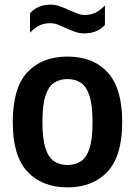

<svg xmlns="http://www.w3.org/2000/svg" viewBox="-20 -798 582 828"><path d="M271 10Q162 10 98.5 -57.5Q35 -125 35 -271Q35 -418.5 97.8 -486.2Q160.5 -554 271 -554Q381.5 -554 444.2 -485.8Q507 -417.5 507 -272Q507 -125.5 443.8 -57.8Q380.5 10 271 10ZM271 -86.5Q305 -86.5 329.2 -102.5Q353.5 -118.5 366.2 -158.5Q379 -198.5 379 -270.5Q379 -344 366 -384.5Q353 -425 328.8 -441Q304.5 -457 271 -457Q237.5 -457 213.2 -441Q189 -425 176 -385Q163 -345 163 -272.5Q163 -199.5 176 -159.2Q189 -119 213 -102.8Q237 -86.5 271 -86.5ZM344 -654Q321.5 -654 301.5 -661.5Q281.5 -669 263 -677.5Q245.5 -685.5 229.2 -691.8Q213 -698 196.5 -698Q170.5 -698 150 -688Q129.5 -678 109.5 -657V-741Q143 -778 198 -778Q220.5 -778 240.5 -770.2Q260.5 -762.5 279 -754Q296.5 -746.5 312.8 -740Q329 -733.5 345.5 -733.5Q371.5 -733.5 392 -743.5Q412.5 -753.5 432.5 -774.5V-690.5Q399 -654 344 -654Z"/></svg>

Font: Encode Sans SmCnd SmBold
Style: Regular
Weight: 600
Width: 4
Designer: Multiple Designers
Foundry: Impallari Type
Version: Version 3.002; ttfautohint (v1.8.3) -l 8 -r 50 -G 200 -x 14 